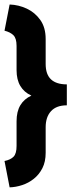

<svg xmlns="http://www.w3.org/2000/svg" viewBox="-28 -749 351 838"><path d="M-8.3 -615 14 -729.3Q53.3 -728 89.2 -711.2Q125 -694.3 148.2 -661.5Q171.3 -628.7 171.3 -578.7V-469.7Q171.3 -424.3 194.7 -402.5Q218 -380.7 263.7 -380.7V-289.3Q218 -289.3 194.7 -263.8Q171.3 -238.3 171.3 -193.7V-82Q171.3 -43.3 157.2 -15.3Q143 12.7 119.8 31.2Q96.7 49.7 68.8 58.8Q41 68 14 68.7L-8.3 -46.3Q18.3 -51.7 31.3 -65.2Q44.3 -78.7 44.3 -112V-220Q44.3 -262 60.8 -289.7Q77.3 -317.3 109 -331.7Q77.3 -346 60.8 -373.7Q44.3 -401.3 44.3 -442.7V-548.7Q44.3 -582 30.3 -595.5Q16.3 -609 -8.3 -615Z"/></svg>

Font: Nata Sans
Style: Regular
Weight: 400
Designer: Daniel Uzquiano Cruz
Version: Version 1.001